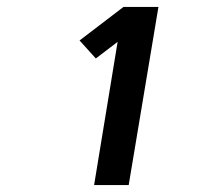

<svg xmlns="http://www.w3.org/2000/svg" viewBox="-20 -833 616 555"><path d="M252 -298H352L438 -813H337L210 -716L257 -664L320 -712Z"/></svg>

Font: Iosevka Sparkle Extrabold
Style: Italic
Weight: 800
Italic angle: -9°
Designer: Belleve Invis
Foundry: Belleve Invis
Version: Version 4.5.0; ttfautohint (v1.8.3)